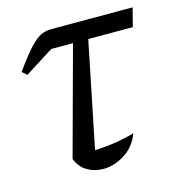

<svg xmlns="http://www.w3.org/2000/svg" viewBox="-81 -554 587 632"><g transform="rotate(-15 213.0 -238.5)"><path d="M34 -358 18 -372Q53 -421 75 -444.5Q97 -468 113.5 -475.5Q130 -483 147 -483H426L410 -420H258L185 -61Q254 -63 321 -82Q305 -39 269 -16.5Q233 6 196 6Q166 6 141.5 -8.5Q117 -23 106 -52L206 -420H132Z"/></g></svg>

Font: Piazzolla
Style: Italic
Weight: 400
Italic angle: -11.3°
Designer: Juan Pablo del Peral
Foundry: Huerta Tipografica
Version: Version 1.330